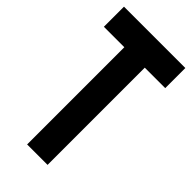

<svg xmlns="http://www.w3.org/2000/svg" viewBox="-222 -755 810 810"><g transform="rotate(45 183.0 -350.0)"><path d="M0 -700H366V-580H244V0H122V-580H0Z"/></g></svg>

Font: Tschichold
Style: Bold
Weight: 700
Designer: Peter Wiegel
Foundry: Peter Wiegel
Version: Version 1.000; ttfautohint (v1.3)